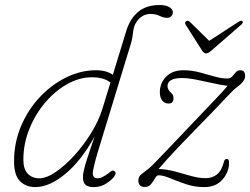

<svg xmlns="http://www.w3.org/2000/svg" viewBox="-20 -737 996 764"><path d="M435.5 -36Q427.5 -23.5 404.8 -8Q382 7.5 352.5 7.5Q331.5 7.5 320.8 -1.2Q310 -10 310 -32Q310 -43.5 314 -61Q318 -78.5 328 -109.5Q338 -140.5 356 -193Q304 -98.5 240.5 -45.5Q177 7.5 120 7.5Q83.5 7.5 59.8 -15.8Q36 -39 36 -95Q36 -170 64 -235.8Q92 -301.5 139 -351.2Q186 -401 244 -429.2Q302 -457.5 362 -457.5Q383.5 -457.5 400 -452.8Q416.5 -448 429 -439.5L482.5 -614Q497.5 -663 530 -690Q562.5 -717 615.5 -717Q640 -717 654 -708.5Q668 -700 668 -687.5Q668 -679.5 661.8 -672.8Q655.5 -666 645 -666Q630.5 -666 615.2 -673.8Q600 -681.5 579.5 -681.5Q552 -681.5 533 -662Q514 -642.5 510.5 -616Q508.5 -600.5 506.8 -588.8Q505 -577 501 -564L375.5 -153Q354.5 -85 350 -56.2Q345.5 -27.5 368.5 -27.5Q378.5 -27.5 388.5 -32.8Q398.5 -38 409.5 -46Q413.5 -49 421 -54.8Q428.5 -60.5 434 -57Q445 -50.5 435.5 -36ZM73 -101.5Q73 -63.5 90.8 -45.5Q108.5 -27.5 136 -27.5Q165 -27.5 202 -52.8Q239 -78 276.2 -119Q313.5 -160 343.2 -208.5Q373 -257 387.5 -304L419.5 -408.5Q393.5 -429.5 345 -429.5Q296 -429.5 247.8 -402.5Q199.5 -375.5 160 -329Q120.5 -282.5 96.8 -223.8Q73 -165 73 -101.5ZM891.5 -90.5Q891.5 -52.5 865.2 -22.5Q839 7.5 793 7.5Q755 7.5 720 -4.2Q685 -16 657 -27.8Q629 -39.5 611 -39.5Q603.5 -39.5 597 -27.8Q590.5 -16 581.2 -4.5Q572 7 557 7Q530.5 7 530.5 -19Q530.5 -34.5 543.2 -44Q556 -53.5 571.5 -66Q579 -72 593.8 -87Q608.5 -102 642 -137Q675.5 -172 738 -238Q801.5 -305.5 836.2 -341.2Q871 -377 885.5 -395.5Q863 -398 829.5 -405.5Q796 -413 761.8 -419.8Q727.5 -426.5 704 -426.5Q646.5 -426.5 646.5 -393.5Q646.5 -389 649.5 -382Q652.5 -375 660.5 -368Q670.5 -359.5 670.5 -346Q670.5 -325 650.5 -325Q635 -325 625.5 -337Q616 -349 616 -370.5Q616 -406 641 -431.8Q666 -457.5 710 -457.5Q742.5 -457.5 773.5 -449.2Q804.5 -441 832.8 -432.8Q861 -424.5 885 -424.5Q897 -424.5 904 -432.8Q911 -441 918 -449.2Q925 -457.5 935.5 -457.5Q955.5 -457.5 955.5 -435.5Q955.5 -424 947.5 -413Q939.5 -402 919.5 -387.5Q908 -379 871.2 -339.5Q834.5 -300 759 -223Q716 -179 689 -150.5Q662 -122 644.2 -102.2Q626.5 -82.5 611 -64.5Q644 -63.5 676.8 -54.5Q709.5 -45.5 740.2 -36.8Q771 -28 798 -28Q824.5 -28 843.2 -42.8Q862 -57.5 871.5 -94.5Q874 -104.5 883 -104.5Q891.5 -104.5 891.5 -90.5ZM821.5 -536Q808.5 -524.5 800.5 -524.5Q791.5 -524.5 784 -536L718.5 -639Q713.5 -648 721.5 -653Q728 -656.5 735 -650.5L812.5 -574.5L929.5 -650.5Q939.5 -656.5 944 -653Q950 -648 940 -639Z"/></svg>

Font: Fraunces 9pt SuperSoft Thin
Style: Italic
Weight: 100
Italic angle: -16°
Version: Version 1.000;[0bf87f6ff]